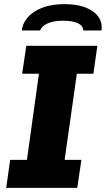

<svg xmlns="http://www.w3.org/2000/svg" viewBox="-20 -907 511 927"><path d="M431 -551H351L292 -135H373L353 0H10L29 -135H110L168 -551H87L107 -686H450ZM471 -775Q471 -765 470 -760H382Q381 -783 356 -795Q331 -807 285 -807Q240 -807 211 -794.5Q182 -782 174 -760H85Q93 -817 148.5 -852Q204 -887 292 -887Q374 -887 422.5 -856Q471 -825 471 -775Z"/></svg>

Font: Chivo ExtraBold Italic
Style: Regular
Weight: 800
Italic angle: -8.05°
Designer: Hector Gatti
Foundry: Omnibus-Type
Version: Version 1.007